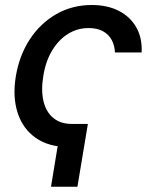

<svg xmlns="http://www.w3.org/2000/svg" viewBox="-20 -564 599 752"><path d="M324.2 -78.6 283.2 167.5H179.7L220.2 -78.6ZM247.6 11.7Q170.9 11.7 120.1 -23.9Q69.3 -59.6 49.1 -122.1Q28.8 -184.6 42 -265.1Q55.7 -347.2 96.9 -410.2Q138.2 -473.1 200.7 -508.8Q263.2 -544.4 339.4 -544.4Q401.4 -544.4 446.3 -521Q491.2 -497.6 514.4 -455.8Q537.6 -414.1 534.7 -358.4H430.2Q429.2 -385.7 417.5 -407.5Q405.8 -429.2 383.3 -441.7Q360.8 -454.1 327.1 -454.1Q283.2 -454.1 246.6 -431.4Q210 -408.7 184.6 -366.9Q159.2 -325.2 149.9 -268.1Q140.1 -210 150.4 -167.5Q160.6 -125 189 -101.8Q217.3 -78.6 261.7 -78.6Z"/></svg>

Font: Inter 20pt Medium
Style: Italic
Weight: 500
Italic angle: -9.3988°
Version: Version 4.001;git-66647c0bb